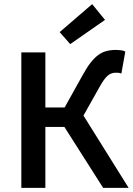

<svg xmlns="http://www.w3.org/2000/svg" viewBox="-20 -907 641 927"><path d="M83 0V-654H199V-388H292L380 -546Q399 -581 417.5 -604.5Q436 -628 454.5 -641.5Q473 -655 494 -660.5Q515 -666 540 -666Q551 -666 563.5 -664.5Q576 -663 585 -658L566 -552Q558 -555 551.5 -555.5Q545 -556 540 -556Q529 -556 519.5 -553Q510 -550 501 -542.5Q492 -535 482 -521.5Q472 -508 460 -486L383 -349L601 0H478L291 -294H199V0ZM319 -694 268 -752 425 -887 487 -811Z"/></svg>

Font: TT Toshiba Sans Medium
Style: Regular
Weight: 500
Designer: Paul D. Hunt
Foundry: Toshiba Corporation
Version: Version 2.020;PS 2.000;hotconv 1.0.86;makeotf.lib2.5.63406